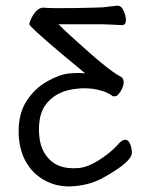

<svg xmlns="http://www.w3.org/2000/svg" viewBox="-20 -499 540 680"><path d="M246 160Q190 166 143.5 142.5Q97 119 71.5 73.5Q46 28 46 -35Q46 -98 74.5 -142Q103 -186 147.5 -211Q192 -236 226 -239Q261 -242 282 -239L200 -307Q84 -405 84 -413Q84 -420 90 -432Q108 -470 132 -472Q164 -469 246.5 -470.5Q329 -472 343 -473Q369 -476 396 -479Q410 -479 418 -460.5Q426 -442 426 -428Q426 -410 412 -410Q356 -413 341 -413H187Q209 -391 239 -364Q365 -249 405 -229Q418 -223 418 -208Q418 -193 407 -175.5Q396 -158 388 -158Q379 -157 377 -160Q359 -174 325 -181.5Q291 -189 254 -185Q175 -178 138 -123Q118 -92 118 -41Q118 11 137.5 43Q157 75 188 87.5Q219 100 260 96Q301 92 358 49Q384 29 397.5 13Q411 -3 422 -4Q434 -5 440.5 10Q447 25 447 42Q447 74 348 129Q303 155 246 160Z"/></svg>

Font: LXGW WenKai Mono TC
Style: Regular
Weight: 400
Designer: LXGW / Fontworks Inc.
Foundry: LXGW / Fontworks Inc.
Version: Version 1.330